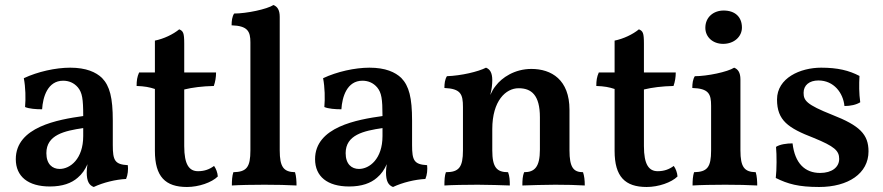

<svg xmlns="http://www.w3.org/2000/svg" viewBox="-20 -737 3522 766"><path d="M490 -78C438 -81 430 -97 430 -158V-256C430 -347 418 -394 387 -426C363 -449 324 -467 260 -467C202 -467 130 -451 75 -425C82 -389 83 -344 80 -310C96 -303 124 -301 148 -301C151 -350 170 -415 232 -415C254 -415 275 -407 291 -388C308 -367 312 -343 312 -274C212 -260 43 -231 43 -102C43 -33 92 7 179 7C229 7 265 -6 290 -28C307 -42 320 -61 329 -82C327 -70 326 -58 326 -49C326 -15 335 2 354 9C392 -9 442 -21 483 -23C490 -39 492 -60 490 -78ZM312 -194C312 -103 260 -63 218 -63C189 -63 165 -82 165 -126C165 -199 237 -215 312 -226Z M726 9C773 9 825 -9 849 -33C848 -48 842 -64 834 -75C815 -61 795 -54 770 -54C735 -54 715 -80 715 -154V-380C748 -388 787 -393 833 -394C839 -411 842 -429 842 -448H715V-563C715 -606 711 -613 695 -620C671 -600 633 -582 598 -575V-448H535C527 -430 525 -415 525 -394C557 -393 577 -389 598 -382V-135C598 -32 640 9 726 9Z M905 3C935 1 988 0 1035 0C1081 0 1131 1 1163 3C1163 -13 1162 -34 1157 -50C1112 -51 1096 -70 1096 -137V-670C1096 -698 1086 -711 1071 -717C1045 -700 963 -683 914 -683C906 -670 904 -654 904 -636C968 -634 979 -612 979 -568V-137C979 -70 964 -51 911 -50C906 -35 905 -16 905 3Z M1684 -78C1632 -81 1624 -97 1624 -158V-256C1624 -347 1612 -394 1581 -426C1557 -449 1518 -467 1454 -467C1396 -467 1324 -451 1269 -425C1276 -389 1277 -344 1274 -310C1290 -303 1318 -301 1342 -301C1345 -350 1364 -415 1426 -415C1448 -415 1469 -407 1485 -388C1502 -367 1506 -343 1506 -274C1406 -260 1237 -231 1237 -102C1237 -33 1286 7 1373 7C1423 7 1459 -6 1484 -28C1501 -42 1514 -61 1523 -82C1521 -70 1520 -58 1520 -49C1520 -15 1529 2 1548 9C1586 -9 1636 -21 1677 -23C1684 -39 1686 -60 1684 -78ZM1506 -194C1506 -103 1454 -63 1412 -63C1383 -63 1359 -82 1359 -126C1359 -199 1431 -215 1506 -226Z M2306 -50C2268 -50 2252 -69 2252 -137V-299C2252 -419 2180 -462 2100 -462C2033 -462 1982 -427 1958 -395C1947 -382 1942 -370 1936 -358C1942 -381 1944 -401 1944 -417C1944 -448 1934 -461 1919 -467C1888 -451 1820 -435 1763 -433C1755 -420 1753 -404 1753 -386C1818 -383 1827 -362 1827 -310V-137C1827 -70 1811 -50 1759 -50C1754 -37 1753 -19 1753 3C1782 1 1842 0 1886 0C1929 0 1985 2 2014 3C2014 -18 2013 -34 2007 -50C1962 -50 1944 -69 1944 -137V-222C1944 -335 1998 -385 2049 -385C2100 -385 2134 -358 2134 -269V-140C2134 -71 2113 -50 2071 -50C2065 -35 2064 -18 2064 3C2095 2 2153 0 2195 0C2238 0 2283 1 2313 3C2313 -19 2311 -35 2306 -50Z M2560 9C2607 9 2659 -9 2683 -33C2682 -48 2676 -64 2668 -75C2649 -61 2629 -54 2604 -54C2569 -54 2549 -80 2549 -154V-380C2582 -388 2621 -393 2667 -394C2673 -411 2676 -429 2676 -448H2549V-563C2549 -606 2545 -613 2529 -620C2505 -600 2467 -582 2432 -575V-448H2369C2361 -430 2359 -415 2359 -394C2391 -393 2411 -389 2432 -382V-135C2432 -32 2474 9 2560 9Z M2865 -562C2909 -562 2940 -591 2940 -627C2940 -669 2913 -695 2867 -695C2827 -695 2794 -669 2794 -626C2794 -590 2823 -562 2865 -562ZM2743 3C2773 1 2826 0 2873 0C2919 0 2969 1 3001 3C3001 -13 3000 -34 2995 -50C2950 -51 2934 -70 2934 -137V-420C2934 -448 2924 -461 2909 -467C2883 -450 2801 -433 2752 -433C2744 -420 2742 -404 2742 -386C2808 -384 2817 -362 2817 -315V-137C2817 -70 2802 -51 2749 -50C2744 -35 2743 -16 2743 3Z M3412 -329C3407 -364 3407 -401 3409 -434C3367 -456 3322 -467 3256 -467C3173 -467 3080 -426 3080 -340C3080 -256 3125 -226 3226 -187C3309 -153 3328 -136 3328 -103C3328 -70 3299 -47 3252 -47C3191 -47 3151 -86 3142 -165C3118 -165 3091 -161 3076 -151C3079 -119 3079 -61 3075 -27C3123 -3 3166 9 3248 9C3364 9 3445 -45 3445 -133C3445 -201 3410 -236 3300 -279C3197 -320 3186 -336 3186 -367C3186 -397 3209 -416 3245 -416C3307 -416 3344 -366 3349 -314C3373 -314 3396 -319 3412 -329Z"/></svg>

Font: Vollkorn Semibold
Style: Regular
Weight: 600
Designer: Friedrich Althausen
Foundry: Friedrich Althausen
Version: Version 4.015;PS 004.015;hotconv 1.0.88;makeotf.lib2.5.64775